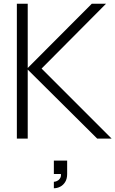

<svg xmlns="http://www.w3.org/2000/svg" viewBox="-20 -740 616 1025"><path d="M70 -720H128V-377L470 -720H546L202 -374L576 0H499L128 -368.5V0H70ZM267.5 230.5Q274.5 230.5 283.8 226.5Q293 222.5 299.2 214Q305.5 205.5 305.5 194.5Q305.5 191.5 305 189H267.5V117.5H338.5V189Q338.5 214.5 328 231.5Q317.5 248.5 301.2 256.8Q285 265 267.5 265Z"/></svg>

Font: Vela Sans Light
Style: Regular
Weight: 300
Designer: Principal design: Mikhail Sharanda - project Manrope.
Design modification: Ravid Balaliev
Foundry: Mikhail Sharanda
Version: Version 1.001